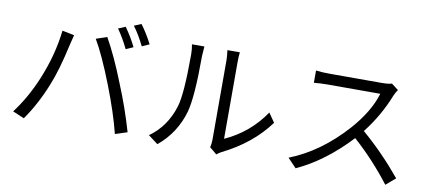

<svg xmlns="http://www.w3.org/2000/svg" viewBox="-74 -1096 3148 1400"><g transform="rotate(10 1500.0 -396.0)"><path d="M765 -779Q813 -712 847 -642L793 -618Q754 -698 712 -757ZM875 -819Q920 -759 959 -683L905 -659Q863 -744 822 -797ZM316 -671 405 -653Q391 -601 387 -581Q343 -381 296 -268Q235 -115 149 7L64 -29Q154 -148 218 -301Q295 -486 316 -671ZM565 -655 646 -682Q719 -552 792 -366Q862 -197 912 -24L823 5Q786 -144 710 -339Q629 -547 565 -655Z M1069 -30Q1192 -117 1240 -272Q1270 -366 1270 -664Q1270 -700 1263 -737H1355Q1350 -677 1350 -665Q1350 -365 1319 -250Q1272 -84 1141 24ZM1524 -21Q1531 -49 1531 -77V-666Q1531 -692 1525 -740H1617Q1613 -708 1613 -666V-99Q1794 -181 1905 -345L1952 -277Q1826 -106 1611 0Q1595 8 1577 23Z M2800 -669Q2786 -650 2775 -625Q2712 -465 2607 -332Q2763 -198 2899 -33L2829 27Q2706 -134 2554 -270Q2368 -71 2164 22L2100 -45Q2325 -133 2512 -342Q2637 -483 2678 -620H2288Q2242 -620 2187 -615V-706Q2229 -700 2288 -700H2674Q2723 -700 2749 -708Z"/></g></svg>

Font: Source Han Sans K Regular
Style: Regular
Weight: 400
Designer: Ryoko NISHIZUKA  (kana & ideographs); Paul D. Hunt (Latin, Greek & Cyrillic); Wenlong ZHANG  (bopomofo); Sandoll Communi
Foundry: Adobe Systems Incorporated
Version: Version 1.00 July 18, 2014, initial release